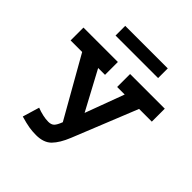

<svg xmlns="http://www.w3.org/2000/svg" viewBox="-210 -904 1069 1069"><g transform="rotate(45 325.0 -369.0)"><path d="M241.8 21.2Q213.8 21.2 186.8 16.9Q159.8 12.5 116.8 0L146.5 -99.2Q169.8 -90 193.5 -84.8Q217.2 -79.5 237.8 -79.5Q261 -79.5 272.9 -91.5Q284.8 -103.5 296.8 -135.2L96.5 -487.8H5.5V-589H276.5V-487.8H222.5L346 -257.5L431.5 -487.8H372V-589.8H645V-487.8H544.8L390.8 -106Q365.5 -43.5 333.8 -11.1Q302 21.2 241.8 21.2ZM163.2 -760.2H498.2V-684H163.2Z"/></g></svg>

Font: Podkova VF Beta
Style: Regular
Weight: 400
Designer: Ilya Yudin
Foundry: Cyreal (www.cyreal.org)
Version: Version 2.100